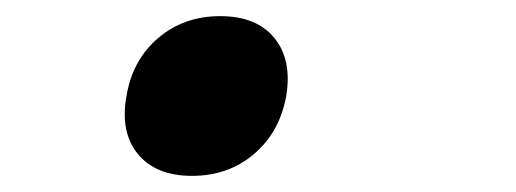

<svg xmlns="http://www.w3.org/2000/svg" viewBox="-20 -208 640 238"><path d="M136.8 -89Q144.2 -133.8 176.1 -160.9Q208.1 -188 252.9 -188Q298 -188 320.1 -160.9Q342.2 -133.8 334.8 -89Q326.7 -44.2 294.9 -17.1Q263.1 10 218 10Q173.2 10 150.9 -17.1Q128.7 -44.2 136.8 -89Z"/></svg>

Font: Maple Mono
Style: Italic
Weight: 400
Italic angle: -10°
Monospace: yes
Designer: subframe7536
Version: Version 7.300